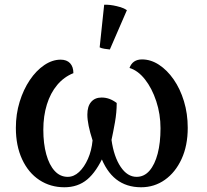

<svg xmlns="http://www.w3.org/2000/svg" viewBox="-20 -777 873 811"><path d="M580 -526Q617 -526 651.5 -503.5Q686 -481 713.5 -441.5Q741 -402 757 -349.5Q773 -297 773 -237Q773 -162 747 -105.5Q721 -49 676.5 -17.5Q632 14 576 14Q514 14 471 -19.5Q428 -53 403 -122L420 -124Q388 -52 348.5 -19Q309 14 252 14Q193 14 146.5 -16.5Q100 -47 73.5 -104Q47 -161 47 -237Q47 -295 63 -347Q79 -399 106 -439Q133 -479 167 -502Q201 -525 236 -525Q262 -525 276 -510Q290 -495 290 -468Q250 -452 221.5 -418Q193 -384 178 -335.5Q163 -287 163 -229Q163 -170 175.5 -125Q188 -80 211 -55Q234 -30 266 -30Q292 -30 314 -50.5Q336 -71 351.5 -106Q367 -141 371 -184Q360 -218 354.5 -245Q349 -272 349 -293Q349 -328 365 -346.5Q381 -365 409 -365Q426 -365 441.5 -359.5Q457 -354 473 -342Q473 -302 465.5 -260Q458 -218 451 -186Q461 -115 489.5 -72.5Q518 -30 557 -30Q589 -30 611.5 -56Q634 -82 646 -128Q658 -174 658 -235Q658 -295 640 -349.5Q622 -404 592.5 -441.5Q563 -479 527 -490Q540 -526 580 -526ZM444 -568Q434 -569 421 -571Q408 -573 401 -577L420 -757Q444 -758 473 -751Q502 -744 516 -734Z"/></svg>

Font: Arima Thin SemiBold
Style: Regular
Weight: 600
Version: Version 1.100